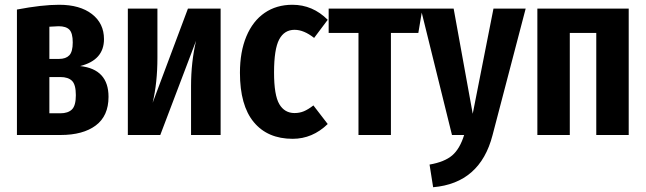

<svg xmlns="http://www.w3.org/2000/svg" viewBox="-20 -566 2707 805"><path d="M435 -160Q435 -80 381.5 -40Q328 0 234 0H51V-526Q156 -546 228 -546Q315 -546 365.5 -507Q416 -468 416 -402Q416 -314 316 -289Q435 -276 435 -160ZM187 -454V-319H228Q256 -319 270.5 -334Q285 -349 285 -388Q285 -427 271 -441.5Q257 -456 226 -456Q215 -456 187 -454ZM298 -167Q298 -211 282 -227Q266 -243 233 -243H187V-91H233Q265 -91 281.5 -107Q298 -123 298 -167Z M905 0H781V-205Q781 -305 802 -395L652 0H516V-530H640V-324Q640 -219 620 -135L768 -530H905Z M1354 -483 1297 -407Q1254 -441 1215 -441Q1172 -441 1150.5 -400.5Q1129 -360 1129 -262Q1129 -167 1151 -129.5Q1173 -92 1215 -92Q1236 -92 1254 -99.5Q1272 -107 1294 -124L1354 -46Q1290 16 1207 16Q1102 16 1044 -54Q986 -124 986 -261Q986 -349 1013 -413.5Q1040 -478 1089.5 -512Q1139 -546 1206 -546Q1291 -546 1354 -483Z M1734 -428H1619V0H1483V-428H1358V-530H1751Z M2045 1Q1993 202 1796 219L1781 124Q1844 113 1876 85.5Q1908 58 1926 0H1875L1744 -530H1882L1962 -89L2049 -530H2184Z M2480 -428H2369V0H2233V-530H2616V0H2480Z"/></svg>

Font: Fira Sans Compressed SemiBold
Style: Regular
Weight: 600
Width: 1
Designer: bBox Type GmbH & Carrois Corporate GbR & Edenspiekermann AG
Foundry: bBox Type GmbH & Carrois Corporate GbR & Edenspiekermann AG
Version: Version 4.301